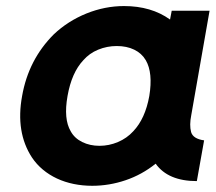

<svg xmlns="http://www.w3.org/2000/svg" viewBox="-20 -598 712 634"><path d="M654 -134.5 630 0Q535 0 494 -57.5Q448.5 -21 394.5 -2.8Q340.5 15.5 284.5 15.5Q253 15.5 223.5 9.5Q194 3.5 168.2 -8.5Q142.5 -20.5 121.5 -38Q100.5 -55.5 85.5 -78Q31 -161.5 53 -281Q74 -401 157.5 -484.5Q204 -528.5 265.5 -553.5Q326.5 -578 389.5 -578Q479.5 -578 541.5 -533.5L547 -562.5H672L611.5 -217.5Q605 -185 611 -162Q617.5 -139.5 654 -134.5ZM473 -281Q485.5 -357.5 461.5 -399Q448 -422 423.2 -434Q398.5 -446 365.5 -446Q333.5 -446 304.2 -434Q275 -422 255 -399Q216.5 -358 203 -281Q189.5 -205 213.5 -164.5Q226 -141.5 251.5 -129Q277 -116.5 308.5 -116.5Q340 -116.5 369.5 -129Q399 -141.5 420 -164.5Q459.5 -206 473 -281Z"/></svg>

Font: Russisch Sans ExtraBold
Style: Italic
Weight: 800
Width: 4
Italic angle: -10°
Designer: Michael Sharanda (font) & Cristiano Sobral (main changes)
Foundry: Michael Sharanda
Version: Version 2.00;September 8, 2020;FontCreator 13.0.0.2681 64-bi